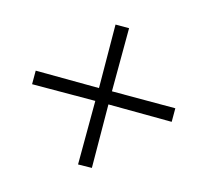

<svg xmlns="http://www.w3.org/2000/svg" viewBox="-83 -622 648 600"><g transform="rotate(-30 241.5 -321.5)"><path d="M241 -292 97 -146 65 -177 211 -322 66 -466 97 -497 241 -351 385 -497 416 -466 271 -322 416 -177 385 -146Z"/></g></svg>

Font: Noto Sans Bengali Condensed Light
Style: Regular
Weight: 300
Width: 3
Designer: Jelle Bosma - Monotype Design Team
Foundry: Monotype Imaging Inc.
Version: Version 2.003